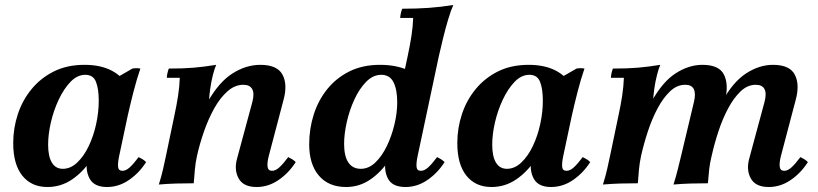

<svg xmlns="http://www.w3.org/2000/svg" viewBox="-20 -735 3281 770"><path d="M409 15Q357 15 339 -19.5Q321 -54 331 -100L343 -154L390 -258L393 -392L511 -460Q527 -463 543 -460Q529 -420 515.5 -367.5Q502 -315 492 -270L458 -110Q452 -82 453.5 -66Q455 -50 471 -50Q485 -50 500 -63.5Q515 -77 536 -105Q544 -101 551.5 -96.5Q559 -92 566 -85Q538 -41 497 -13Q456 15 409 15ZM170 15Q106 15 69.5 -30.5Q33 -76 33 -161Q33 -221 51.5 -277Q70 -333 106.5 -377.5Q143 -422 196 -448.5Q249 -475 319 -475Q384 -475 428.5 -451.5Q473 -428 492 -387L414 -329Q414 -267 396.5 -206Q379 -145 346 -95Q313 -45 268.5 -15Q224 15 170 15ZM232 -58Q263 -58 289.5 -83Q316 -108 335.5 -148.5Q355 -189 365.5 -237Q376 -285 376 -331Q376 -378 365 -406.5Q354 -435 322 -435Q290 -435 263 -407Q236 -379 215.5 -335.5Q195 -292 184 -244Q173 -196 173 -155Q173 -108 188 -83Q203 -58 232 -58Z M617 5Q628 -30 634 -57Q640 -84 646 -112L679 -270Q688 -311 694 -350Q700 -389 701 -423H649Q649 -430 651.5 -441.5Q654 -453 657 -460Q715 -460 756.5 -463.5Q798 -467 847 -475Q840 -459 833.5 -433Q827 -407 823 -379Q819 -351 818 -326L770 -110Q764 -82 761.5 -55Q759 -28 757 0Q721 0 687 1Q653 2 617 5ZM1009 15Q956 15 937 -19.5Q918 -54 931 -100L992 -326Q1001 -360 991.5 -377.5Q982 -395 956 -395Q922 -395 892.5 -369Q863 -343 839.5 -301Q816 -259 798.5 -209Q781 -159 770 -110H739Q768 -247 813 -326.5Q858 -406 912.5 -440.5Q967 -475 1024 -475Q1092 -475 1113 -435.5Q1134 -396 1117 -334L1058 -110Q1051 -83 1053 -66.5Q1055 -50 1071 -50Q1085 -50 1100 -63.5Q1115 -77 1136 -105Q1144 -101 1151.5 -96.5Q1159 -92 1166 -85Q1138 -41 1097 -13Q1056 15 1009 15Z M1606 15Q1553 15 1535.5 -19.5Q1518 -54 1528 -100L1540 -155L1575 -250V-323L1615 -510Q1624 -552 1630 -590.5Q1636 -629 1637 -663H1585Q1585 -670 1587.5 -681.5Q1590 -693 1593 -700Q1651 -700 1700 -703.5Q1749 -707 1798 -715Q1788 -693 1777 -656Q1766 -619 1756.5 -580Q1747 -541 1740 -510L1655 -110Q1649 -82 1650.5 -66Q1652 -50 1668 -50Q1682 -50 1697 -63.5Q1712 -77 1733 -105Q1741 -101 1748.5 -96.5Q1756 -92 1763 -85Q1735 -41 1694 -13Q1653 15 1606 15ZM1368 15Q1298 15 1259 -30.5Q1220 -76 1220 -156Q1220 -218 1238 -275Q1256 -332 1292 -377Q1328 -422 1381 -448.5Q1434 -475 1504 -475Q1569 -475 1618 -453Q1667 -431 1684 -387L1611 -329Q1611 -267 1593 -206Q1575 -145 1542 -95Q1509 -45 1465 -15Q1421 15 1368 15ZM1427 -58Q1459 -58 1485.5 -83.5Q1512 -109 1531.5 -149.5Q1551 -190 1562 -236.5Q1573 -283 1573 -324Q1573 -376 1558 -405.5Q1543 -435 1509 -435Q1476 -435 1448.5 -407Q1421 -379 1401 -335.5Q1381 -292 1370.5 -244.5Q1360 -197 1360 -158Q1360 -109 1377 -83.5Q1394 -58 1427 -58Z M2190 15Q2138 15 2120 -19.5Q2102 -54 2112 -100L2124 -154L2171 -258L2174 -392L2292 -460Q2308 -463 2324 -460Q2310 -420 2296.5 -367.5Q2283 -315 2273 -270L2239 -110Q2233 -82 2234.5 -66Q2236 -50 2252 -50Q2266 -50 2281 -63.5Q2296 -77 2317 -105Q2325 -101 2332.5 -96.5Q2340 -92 2347 -85Q2319 -41 2278 -13Q2237 15 2190 15ZM1951 15Q1887 15 1850.5 -30.5Q1814 -76 1814 -161Q1814 -221 1832.5 -277Q1851 -333 1887.5 -377.5Q1924 -422 1977 -448.5Q2030 -475 2100 -475Q2165 -475 2209.5 -451.5Q2254 -428 2273 -387L2195 -329Q2195 -267 2177.5 -206Q2160 -145 2127 -95Q2094 -45 2049.5 -15Q2005 15 1951 15ZM2013 -58Q2044 -58 2070.5 -83Q2097 -108 2116.5 -148.5Q2136 -189 2146.5 -237Q2157 -285 2157 -331Q2157 -378 2146 -406.5Q2135 -435 2103 -435Q2071 -435 2044 -407Q2017 -379 1996.5 -335.5Q1976 -292 1965 -244Q1954 -196 1954 -155Q1954 -108 1969 -83Q1984 -58 2013 -58Z M3063 15Q3010 15 2991 -19.5Q2972 -54 2985 -100L3046 -326Q3055 -360 3046 -377.5Q3037 -395 3011 -395Q2978 -395 2950.5 -369Q2923 -343 2900.5 -301Q2878 -259 2861.5 -209Q2845 -159 2834 -110H2803Q2832 -247 2875.5 -326.5Q2919 -406 2972 -440.5Q3025 -475 3080 -475Q3147 -475 3167.5 -435.5Q3188 -396 3171 -334L3112 -110Q3105 -83 3107 -66.5Q3109 -50 3125 -50Q3139 -50 3154 -63.5Q3169 -77 3190 -105Q3198 -101 3205.5 -96.5Q3213 -92 3220 -85Q3192 -41 3151 -13Q3110 15 3063 15ZM2398 5Q2409 -30 2415 -57Q2421 -84 2427 -112L2460 -270Q2469 -311 2475 -350Q2481 -389 2482 -423H2430Q2430 -430 2432.5 -441.5Q2435 -453 2438 -460Q2496 -460 2537.5 -463.5Q2579 -467 2628 -475Q2621 -459 2614.5 -433Q2608 -407 2604 -379Q2600 -351 2599 -326L2551 -110Q2545 -82 2542.5 -55Q2540 -28 2538 0Q2502 0 2468 1Q2434 2 2398 5ZM2681 5Q2692 -30 2698.5 -57Q2705 -84 2712 -112L2763 -326Q2771 -360 2762.5 -377.5Q2754 -395 2728 -395Q2695 -395 2667.5 -369Q2640 -343 2617.5 -301Q2595 -259 2578.5 -209Q2562 -159 2551 -110H2520Q2549 -247 2592.5 -326.5Q2636 -406 2689 -440.5Q2742 -475 2797 -475Q2864 -475 2883.5 -435.5Q2903 -396 2888 -334L2834 -110Q2827 -82 2824 -55Q2821 -28 2819 0Q2783 0 2750 1Q2717 2 2681 5Z"/></svg>

Font: Poltawski Nowy
Style: Bold Italic
Weight: 700
Italic angle: -12°
Designer: Adam Pótawski, Mateusz Machalski, Borys Kosmynka, Ania Wieluska
Foundry: Capitalics.wtf
Version: Version 1.001;gftools[0.9.25]